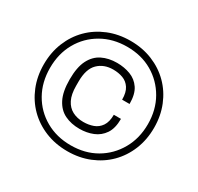

<svg xmlns="http://www.w3.org/2000/svg" viewBox="-151 -879 1105 1071"><g transform="rotate(30 401.5 -343.0)"><path d="M401 12Q324 12 259 -14.5Q194 -41 146.5 -88.5Q99 -136 72.5 -201Q46 -266 46 -343Q46 -420 72.5 -485Q99 -550 146.5 -597.5Q194 -645 259 -671.5Q324 -698 401 -698Q478 -698 543 -671.5Q608 -645 655.5 -597.5Q703 -550 729.5 -485Q756 -420 756 -343Q756 -266 729.5 -201Q703 -136 655.5 -88.5Q608 -41 543 -14.5Q478 12 401 12ZM397 -130Q344 -130 302.5 -150Q261 -170 237 -216.5Q213 -263 213 -342Q213 -421 236.5 -467Q260 -513 301.5 -533.5Q343 -554 397 -554Q443 -554 483 -539Q523 -524 547 -488.5Q571 -453 571 -390H523Q523 -437 505.5 -463.5Q488 -490 459.5 -500.5Q431 -511 397 -511Q337 -511 299.5 -474Q262 -437 262 -357V-329Q262 -274 279 -240Q296 -206 326.5 -190Q357 -174 397 -174Q431 -174 460 -184.5Q489 -195 507 -221.5Q525 -248 525 -294H571Q571 -233 547 -197.5Q523 -162 483.5 -146Q444 -130 397 -130ZM401 -26Q493 -26 563.5 -67Q634 -108 675 -180Q716 -252 716 -343Q716 -435 675 -506.5Q634 -578 563.5 -619Q493 -660 401 -660Q310 -660 238.5 -619Q167 -578 126.5 -506.5Q86 -435 86 -343Q86 -251 126.5 -179.5Q167 -108 238.5 -67Q310 -26 401 -26Z"/></g></svg>

Font: Archivo SemiExpanded ExtraLight
Style: Regular
Weight: 250
Width: 6
Designer: Hector Gatti
Foundry: Omnibus-Type
Version: Version 2.001